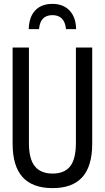

<svg xmlns="http://www.w3.org/2000/svg" viewBox="-20 -959 540 989"><path d="M45 -219V-714H129V-222Q129 -140 159.5 -102.5Q190 -65 251 -65Q312 -65 341.5 -102.5Q371 -140 371 -223V-714H455V-219Q455 -103 404 -46.5Q353 10 251 10Q148 10 96.5 -46.5Q45 -103 45 -219ZM372 -809H320Q313 -881 250 -881Q187 -881 181 -809H128Q130 -873 162 -906Q194 -939 250 -939Q306 -939 338.5 -904.5Q371 -870 372 -809Z"/></svg>

Font: Noto Sans Mono UI Cond
Style: Regular
Weight: 400
Width: 3
Monospace: yes
Designer: Monotype Design team
Foundry: Monotype Imaging Inc.
Version: Version 1.000